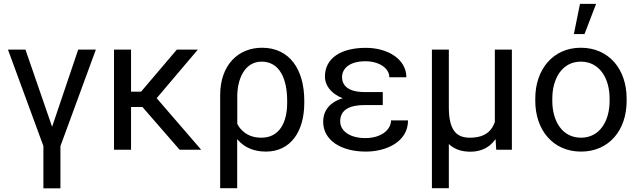

<svg xmlns="http://www.w3.org/2000/svg" viewBox="-20 -790 3370 1013"><path d="M254.9 -121.1 114.3 -528.3H22L209 -19.5V203.6H298.8V-19L485.8 -528.3H392.6Z M671.4 -528.3H581.5V0H671.4V-225.6H731.4L927.7 0H1041.5L806.6 -272L1023.9 -528.3H913.1L724.1 -306.2H671.4Z M1141.6 203.1H1231.4V-56.2C1232.4 -54.7 1233.4 -53.7 1234.4 -52.7C1268.6 -12.7 1318.4 9.8 1382.8 9.8C1513.2 9.8 1585.4 -95.7 1585.4 -247.6V-257.8C1585.4 -423.3 1508.3 -538.1 1362.3 -538.1C1237.8 -538.1 1141.6 -448.2 1141.6 -287.6ZM1231.9 -136.7V-282.7C1231.9 -367.2 1267.6 -464.8 1360.4 -464.8C1457 -464.8 1495.1 -371.1 1495.1 -257.8V-247.6C1495.1 -143.6 1454.1 -63.5 1358.9 -63.5C1313.5 -63.5 1280.8 -78.6 1256.8 -102.5C1246.6 -112.3 1238.3 -123.5 1231.9 -136.7Z M1739.7 -249.5C1704.1 -226.1 1685.1 -191.9 1685.1 -147.5C1685.1 -49.3 1780.3 9.8 1910.2 9.8C2018.1 9.8 2132.8 -41.5 2132.8 -154.8H2043C2043 -105 1990.7 -61.5 1907.7 -61.5C1823.2 -61.5 1774.9 -100.6 1774.9 -149.4C1774.9 -209.5 1822.3 -235.8 1904.8 -235.8H1999.5V-304.2H1904.8C1820.3 -304.2 1784.7 -336.4 1784.7 -383.3C1784.7 -426.8 1821.8 -466.8 1908.2 -466.8C1978.5 -466.8 2034.2 -431.2 2034.2 -382.3H2124C2124 -478 2025.9 -537.6 1910.2 -537.6C1779.8 -537.6 1694.3 -483.9 1694.3 -385.7C1694.3 -350.1 1713.9 -316.4 1748.5 -292.5C1760.3 -284.2 1773.4 -277.3 1788.6 -272C1769.5 -266.1 1753.4 -258.8 1739.7 -249.5Z M2590.8 -528.3V-145.5C2586.4 -134.3 2581.5 -124.5 2575.7 -115.2C2554.2 -82.5 2517.6 -63.5 2459.5 -63.5C2397.5 -63.5 2348.1 -91.3 2348.1 -222.7V-528.3H2258.8V203.1H2348.1V-30.3C2353.5 -24.9 2358.9 -20.5 2365.2 -16.1C2392.1 2 2424.3 10.3 2461.4 10.3C2503.9 10.3 2537.6 -2 2564.5 -23.4C2575.7 -32.7 2585.9 -43.9 2594.7 -56.2L2598.1 0H2680.7V-528.3Z M2804.2 -257.3C2804.2 -105 2897 9.8 3045.4 9.8C3194.8 9.8 3286.1 -105 3286.1 -257.3V-270.5C3286.1 -423.3 3193.8 -538.1 3044.4 -538.1C2897.5 -538.1 2804.2 -423.3 2804.2 -270.5ZM2894 -270.5C2894 -373.5 2944.8 -464.8 3044.4 -464.8C3145.5 -464.8 3196.3 -373.5 3196.3 -270.5V-257.3C3196.3 -153.3 3145.5 -63.5 3045.4 -63.5C2944.8 -63.5 2894 -153.3 2894 -257.3ZM3007.8 -610.4H3064L3125 -769.5H3040Z"/></svg>

Font: Bert Sans
Style: Regular
Weight: 400
Designer: Christian Robertson (Google), Cristiano Sobral
Foundry: Google, Cristiano Sobral
Version: Version 3.101